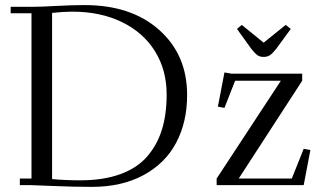

<svg xmlns="http://www.w3.org/2000/svg" viewBox="-20 -729 1281 756"><path d="M22 -676.8V-702.1H104Q139.2 -702.1 201.4 -705.6Q263.7 -709 313 -709Q497.1 -709 606.9 -611.1Q716.8 -513.2 716.8 -355Q716.8 -248.5 673.8 -167.2Q630.9 -85.9 545.4 -39.6Q460 6.8 341.8 6.8Q266.6 6.8 190.9 3.4Q115.2 0 104 0H58.1V-25.9H104V-676.8ZM185.1 -23.9Q234.9 -19 295.9 -19Q387.7 -19 454.3 -43.5Q521 -67.9 560.3 -113.8Q599.6 -159.7 617.9 -219.7Q636.2 -279.8 636.2 -356.9Q636.2 -453.1 590.3 -527.1Q544.4 -601.1 460 -642.1Q375.5 -683.1 265.1 -683.1Q230 -683.1 185.1 -678.2ZM833 0V-25.9L1085.9 -411.1H905.8L863.8 -304.2L837.9 -309.1L863.8 -443.8L891.1 -439H1169.9V-411.1L919.9 -25.9H1128.9L1175.8 -143.1L1202.1 -138.2L1175.8 0ZM913.1 -615.2 932.1 -630.9 1018.1 -561 1105 -630.9 1125 -615.2 1067.9 -537.1Q1053.2 -518.6 1043 -511.7Q1032.7 -504.9 1018.1 -504.9Q1003.4 -504.9 993.9 -511.5Q984.4 -518.1 969.2 -537.1Z"/></svg>

Font: Dehuti
Style: Book
Weight: 400
Version: Version 1.2